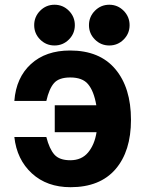

<svg xmlns="http://www.w3.org/2000/svg" viewBox="-20 -760 608 803"><path d="M173.8 -187Q186.5 -137.2 207.5 -113.5Q228.5 -89.8 273.9 -89.8Q321.3 -89.8 348.4 -122.3Q375.5 -154.8 383.8 -207H209V-319.8H382.8Q372.6 -379.4 348.1 -408.2Q324.7 -436 273.9 -436Q226.6 -436 206.1 -412.6Q185.5 -389.2 173.8 -337.9H40Q47.4 -435.5 109.4 -492.2Q171.4 -548.8 272.9 -548.8Q397 -548.8 462.4 -470.9Q527.8 -393.1 527.8 -258.8Q527.8 -127.4 462.9 -52.2Q397.9 22.9 274.9 22.9Q176.3 22.9 113.3 -34.9Q50.3 -92.8 40 -187ZM147.9 -594.7Q123 -619.6 123 -654.8Q123 -689.9 147.9 -715.1Q172.9 -740.2 208 -740.2Q243.2 -740.2 268.1 -715.1Q293 -689.9 293 -654.8Q293 -619.6 268.1 -594.7Q243.2 -569.8 208 -569.8Q172.9 -569.8 147.9 -594.7ZM377 -594.7Q352.1 -619.6 352.1 -654.8Q352.1 -689.9 377 -715.1Q401.9 -740.2 437 -740.2Q472.2 -740.2 497.1 -715.1Q522 -689.9 522 -654.8Q522 -619.6 497.1 -594.7Q472.2 -569.8 437 -569.8Q401.9 -569.8 377 -594.7Z"/></svg>

Font: Miedinger*
Style: Bold
Weight: 700
Version: Version 001.000